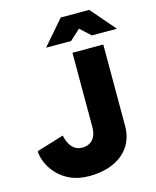

<svg xmlns="http://www.w3.org/2000/svg" viewBox="-134 -1006 905 1113"><g transform="rotate(-15 318.5 -449.5)"><path d="M263 16Q198 16 150 -6Q102 -28 71 -62.5Q40 -97 25 -134Q10 -171 10 -201L173 -251Q184 -202 207 -178Q230 -154 265 -154Q291 -154 310.5 -165Q330 -176 341 -198.5Q352 -221 352 -255V-700H537V-209Q537 -160 518.5 -118.5Q500 -77 464.5 -47Q429 -17 378 -0.5Q327 16 263 16ZM487 -768 340 -902V-915H510L637 -768ZM212 -768 339 -915H509V-902L362 -768Z"/></g></svg>

Font: Figtree Light Black
Style: Regular
Weight: 900
Version: Version 2.000